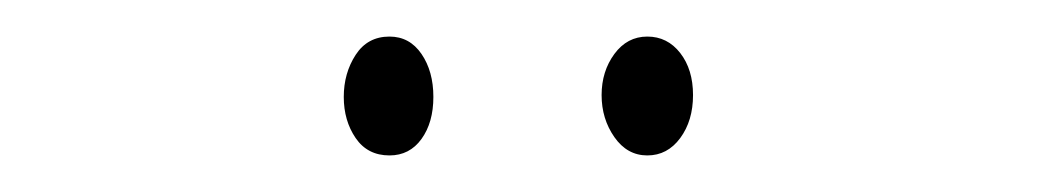

<svg xmlns="http://www.w3.org/2000/svg" viewBox="-20 -716 568 105"><path d="M168 -663Q168 -676 174.5 -686Q181 -696 193 -696Q204 -696 210.5 -686.5Q217 -677 217 -663Q217 -649 210.5 -640Q204 -631 193 -631Q181 -631 174.5 -640.5Q168 -650 168 -663ZM309 -664Q309 -677 316 -686.5Q323 -696 334 -696Q345 -696 352 -687Q359 -678 359 -664Q359 -650 352 -640.5Q345 -631 334 -631Q323 -631 316 -641Q309 -651 309 -664Z"/></svg>

Font: Noto Sans Gujarati ExtraCondensed Thin
Style: Regular
Weight: 100
Width: 2
Designer: Jelle Bosma - Monotype Design Team, Universal Thirst
Foundry: Monotype Imaging Inc.
Version: Version 2.106; ttfautohint (v1.8.4.7-5d5b)